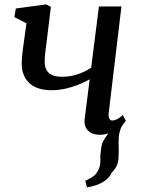

<svg xmlns="http://www.w3.org/2000/svg" viewBox="-20 -586 622 849"><path d="M364.5 242.5 357 213.5Q379 204 392.8 193.5Q406.5 183 414.5 166.5Q424.5 147 423.8 121.2Q423 95.5 427.5 69Q429.5 48.5 439.5 32.5Q449.5 16.5 459.5 3.5Q441 10 422.5 10Q387 10 368.8 -9Q350.5 -28 354.5 -60.5L376.5 -235.5Q339 -214 294.5 -200.5Q250 -187 209 -187Q143.5 -187 109.8 -218.5Q76 -250 76 -306Q76 -331 80.5 -363Q85 -395 88.5 -422L97 -483L43.5 -510.5L50 -548.5L184 -566.5L205 -555.5L186 -399.5Q183 -375.5 180.2 -353.8Q177.5 -332 177.5 -312.5Q177.5 -281 195.8 -263.8Q214 -246.5 253.5 -246.5Q290.5 -246.5 322.5 -257.2Q354.5 -268 383 -286L417.5 -557.5H517L461 -89Q458.5 -71 463.2 -62Q468 -53 476 -53Q484.5 -53 496.2 -58.2Q508 -63.5 523 -77.5L536.5 -51.5Q532.5 -46 526 -39Q513 -20.5 508.5 -0.5Q504 19.5 504.5 44.5Q506 83 503.8 116.5Q501.5 150 475 176Q464 202 434.8 219.2Q405.5 236.5 364.5 242.5Z"/></svg>

Font: Merriweather
Style: Italic
Weight: 400
Italic angle: -7.8°
Designer: Eben Sorkin
Foundry: Eben Sorkin
Version: Version 2.100